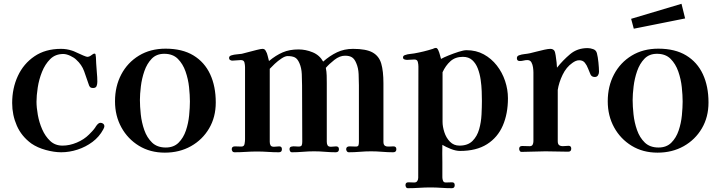

<svg xmlns="http://www.w3.org/2000/svg" viewBox="-20 -797 3792 1010"><path d="M529 -133Q529 -129 527 -124.5Q525 -120 523 -116Q502 -77 466.5 -50.5Q431 -24 388 -10Q345 4 302 4Q265 4 221 -8Q177 -20 145 -42Q93 -80 68.5 -136Q44 -192 44 -255Q44 -333 74 -397.5Q104 -462 161.5 -501Q219 -540 301 -540Q331 -540 358 -531Q366 -529 383.5 -520.5Q401 -512 418 -505Q435 -498 439 -498Q450 -498 460.5 -506.5Q471 -515 477 -515Q483 -515 483 -507Q485 -497 485 -485.5Q485 -474 486 -463Q487 -439 489.5 -415Q492 -391 492 -367Q492 -354 488 -344Q484 -334 469 -334Q459 -334 454 -339Q449 -344 447 -352Q435 -388 422.5 -422.5Q410 -457 381 -483Q370 -494 349.5 -503.5Q329 -513 313 -513Q271 -513 244 -486Q217 -459 201 -419Q185 -379 178.5 -336.5Q172 -294 172 -262Q172 -232 179 -192.5Q186 -153 202 -116.5Q218 -80 244 -55.5Q270 -31 309 -31Q346 -31 384 -47Q422 -63 448 -89Q456 -97 464.5 -106Q473 -115 480 -125Q483 -130 486 -134.5Q489 -139 493 -143Q501 -151 509 -151Q517 -151 523 -146Q529 -141 529 -133Z M979 -263Q979 -296 974.5 -338.5Q970 -381 956 -421Q942 -461 915.5 -487.5Q889 -514 844 -514Q803 -514 778 -488Q753 -462 739.5 -423Q726 -384 721 -342.5Q716 -301 716 -271Q716 -238 720.5 -195.5Q725 -153 739 -113Q753 -73 780 -47Q807 -21 852 -21Q894 -21 919.5 -46.5Q945 -72 958 -110.5Q971 -149 975 -190.5Q979 -232 979 -263ZM1115 -258Q1115 -181 1080 -121.5Q1045 -62 984.5 -28Q924 6 847 6Q770 6 711 -30Q652 -66 618.5 -127Q585 -188 585 -264Q585 -343 618 -405.5Q651 -468 711 -504.5Q771 -541 851 -541Q939 -541 997.5 -505.5Q1056 -470 1085.5 -406.5Q1115 -343 1115 -258Z M2065 -12Q2065 4 2048 4Q2019 4 1990 1.5Q1961 -1 1932 -1Q1903 -1 1873.5 1.5Q1844 4 1814 4Q1808 4 1804.5 -1.5Q1801 -7 1801 -12Q1801 -27 1819 -27Q1827 -27 1835.5 -26.5Q1844 -26 1852 -26Q1864 -26 1866 -33.5Q1868 -41 1868 -51V-348Q1868 -375 1866.5 -407.5Q1865 -440 1854 -465Q1845 -487 1831.5 -495.5Q1818 -504 1795 -504Q1767 -504 1739 -482Q1711 -460 1694 -440Q1698 -420 1698.5 -399.5Q1699 -379 1699 -359Q1699 -282 1699 -205Q1699 -128 1699 -51Q1699 -39 1703.5 -32Q1708 -25 1721 -25Q1728 -25 1734.5 -26Q1741 -27 1748 -27Q1763 -27 1763 -12Q1763 4 1746 4Q1718 4 1689.5 1.5Q1661 -1 1632 -1Q1603 -1 1574 1.5Q1545 4 1516 4Q1509 4 1506 -1.5Q1503 -7 1503 -12Q1503 -23 1512 -25.5Q1521 -28 1532.5 -27Q1544 -26 1550 -26Q1564 -26 1567 -32.5Q1570 -39 1570 -51Q1570 -125 1569.5 -199.5Q1569 -274 1569 -348Q1569 -375 1567.5 -407.5Q1566 -440 1555 -465Q1545 -488 1531 -495Q1517 -502 1493 -502Q1480 -502 1461 -489.5Q1442 -477 1425 -461Q1408 -445 1399 -435Q1399 -339 1399 -243Q1399 -147 1399 -51Q1399 -39 1403.5 -32Q1408 -25 1421 -25Q1428 -25 1435 -26Q1442 -27 1449 -27Q1463 -27 1463 -12Q1463 4 1447 4Q1418 4 1389.5 2Q1361 0 1332 0Q1302 0 1272.5 2Q1243 4 1213 4Q1206 4 1202.5 -1.5Q1199 -7 1199 -12Q1199 -27 1216 -27Q1224 -27 1232.5 -26.5Q1241 -26 1250 -26Q1264 -26 1266.5 -40Q1269 -54 1269 -64Q1269 -159 1269 -254Q1269 -349 1269 -444Q1269 -455 1266 -468Q1263 -481 1247 -481Q1236 -481 1224.5 -479.5Q1213 -478 1202 -478Q1196 -478 1190.5 -481.5Q1185 -485 1185 -492Q1185 -499 1189.5 -502Q1194 -505 1198 -506Q1211 -510 1225 -511Q1239 -512 1252 -514Q1264 -517 1286.5 -523Q1309 -529 1331 -534.5Q1353 -540 1361 -540Q1373 -540 1378 -529Q1385 -518 1388 -503.5Q1391 -489 1395 -476Q1431 -506 1467 -521.5Q1503 -537 1550 -537Q1588 -537 1624.5 -522Q1661 -507 1680 -473Q1715 -504 1753 -522Q1791 -540 1837 -540Q1906 -540 1940 -521Q1974 -502 1985.5 -462.5Q1997 -423 1997 -359Q1997 -282 1997 -205Q1997 -128 1997 -51Q1997 -35 2005.5 -30Q2014 -25 2026.5 -26Q2039 -27 2050 -27Q2065 -27 2065 -12Z M2515 -266Q2515 -287 2514 -316.5Q2513 -346 2508.5 -377.5Q2504 -409 2493.5 -436.5Q2483 -464 2464 -481Q2445 -498 2415 -498Q2375 -498 2349.5 -475Q2324 -452 2308 -417V-156Q2308 -131 2317.5 -101.5Q2327 -72 2347 -51.5Q2367 -31 2397 -31Q2441 -31 2465.5 -55.5Q2490 -80 2500.5 -117Q2511 -154 2513 -194.5Q2515 -235 2515 -266ZM2652 -280Q2652 -199 2625 -136.5Q2598 -74 2542 -38.5Q2486 -3 2400 -3Q2378 -3 2351.5 -13.5Q2325 -24 2307 -35Q2307 -13 2306.5 9.5Q2306 32 2307 55V136Q2307 145 2310.5 154Q2314 163 2325 163Q2333 163 2341.5 162.5Q2350 162 2358 162Q2372 162 2372 177Q2372 193 2357 193Q2329 193 2301 191Q2273 189 2244 189Q2215 189 2185 191Q2155 193 2126 193Q2119 193 2116 187.5Q2113 182 2113 177Q2113 162 2128 162Q2136 162 2144 162.5Q2152 163 2159 163Q2170 163 2175 155.5Q2180 148 2180 138Q2180 -8 2180.5 -154.5Q2181 -301 2181 -447Q2181 -458 2178 -471Q2175 -484 2160 -484Q2150 -484 2140.5 -483Q2131 -482 2121 -482Q2115 -482 2107.5 -484.5Q2100 -487 2100 -495Q2100 -501 2104 -504Q2108 -507 2113 -508Q2124 -512 2136 -513Q2148 -514 2159 -516Q2210 -525 2257 -540Q2261 -542 2265 -543.5Q2269 -545 2273 -545Q2280 -545 2285.5 -533Q2291 -521 2294.5 -507Q2298 -493 2300 -487Q2314 -495 2340 -505.5Q2366 -516 2392.5 -524.5Q2419 -533 2434 -533Q2485 -533 2525 -511Q2565 -489 2593.5 -452.5Q2622 -416 2637 -371Q2652 -326 2652 -280Z M3131 -419Q3131 -409 3125.5 -400.5Q3120 -392 3109 -392Q3092 -392 3086 -406Q3080 -419 3073.5 -436.5Q3067 -454 3056.5 -467Q3046 -480 3027 -480Q3017 -480 3008 -476Q2999 -472 2991 -466Q2959 -444 2939.5 -403.5Q2920 -363 2914 -324V-325Q2914 -288 2914 -251Q2914 -214 2914 -177V-54Q2914 -37 2923.5 -32Q2933 -27 2946.5 -28.5Q2960 -30 2971 -30Q2985 -30 2985 -15Q2985 1 2969 1Q2939 1 2909 0Q2879 -1 2849 -1Q2818 -1 2787 0.5Q2756 2 2724 2Q2717 2 2714 -3.5Q2711 -9 2711 -14Q2711 -29 2727 -29Q2737 -29 2746.5 -28.5Q2756 -28 2766 -28Q2778 -28 2782 -36Q2786 -44 2786 -54Q2786 -125 2786 -197Q2786 -269 2786 -340Q2786 -359 2786 -378Q2786 -397 2786 -416Q2786 -427 2784 -442Q2782 -457 2775.5 -469Q2769 -481 2754 -481Q2744 -481 2734.5 -478.5Q2725 -476 2714 -476Q2699 -476 2699 -491Q2699 -502 2710 -506Q2724 -511 2739 -512.5Q2754 -514 2768 -517Q2781 -520 2802 -525.5Q2823 -531 2843.5 -535.5Q2864 -540 2875 -540Q2890 -540 2897 -529Q2900 -524 2903 -505.5Q2906 -487 2908 -468Q2910 -449 2910 -441Q2941 -480 2979 -512Q3017 -544 3071 -544Q3085 -544 3100.5 -538.5Q3116 -533 3120 -517Q3125 -498 3128 -468.5Q3131 -439 3131 -419Z M3571 -263Q3571 -296 3566.5 -338.5Q3562 -381 3548 -421Q3534 -461 3507.5 -487.5Q3481 -514 3436 -514Q3395 -514 3370 -488Q3345 -462 3331.5 -423Q3318 -384 3313 -342.5Q3308 -301 3308 -271Q3308 -238 3312.5 -195.5Q3317 -153 3331 -113Q3345 -73 3372 -47Q3399 -21 3444 -21Q3486 -21 3511.5 -46.5Q3537 -72 3550 -110.5Q3563 -149 3567 -190.5Q3571 -232 3571 -263ZM3707 -258Q3707 -181 3672 -121.5Q3637 -62 3576.5 -28Q3516 6 3439 6Q3362 6 3303 -30Q3244 -66 3210.5 -127Q3177 -188 3177 -264Q3177 -343 3210 -405.5Q3243 -468 3303 -504.5Q3363 -541 3443 -541Q3531 -541 3589.5 -505.5Q3648 -470 3677.5 -406.5Q3707 -343 3707 -258ZM3584 -700 3314 -646 3300 -698 3565 -777Z"/></svg>

Font: Kaisei Opti
Style: Bold
Weight: 700
Designer: Font-Kai, 金井和夫
Foundry: KAZUO KANAI
Version: Version 5.003